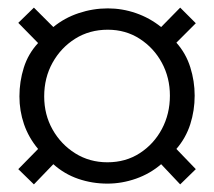

<svg xmlns="http://www.w3.org/2000/svg" viewBox="-20 -582 562 504"><path d="M69 -98 28 -138 80 -191Q55 -221 43 -256Q31 -291 31 -329Q31 -368 42.5 -404.5Q54 -441 80 -469L28 -522L69 -562L120 -511Q149 -535 186.5 -547.5Q224 -560 263 -560Q301 -560 337 -547.5Q373 -535 403 -511L453 -562L494 -521L443 -470Q468 -442 479.5 -405.5Q491 -369 491 -331Q491 -292 479.5 -256Q468 -220 443 -191L494 -138L453 -98L403 -151Q374 -126 337 -113Q300 -100 262 -100Q222 -100 185.5 -112.5Q149 -125 120 -151ZM262 -156Q310 -156 347 -180Q384 -204 405 -243.5Q426 -283 426 -331Q426 -378 405 -417Q384 -456 347 -480Q310 -504 263 -504Q215 -504 177.5 -480.5Q140 -457 118 -417.5Q96 -378 96 -329Q96 -281 118 -242Q140 -203 177.5 -179.5Q215 -156 262 -156Z"/></svg>

Font: Frank Ruhl Libre
Style: Regular
Weight: 400
Designer: Yanek Iontef
Foundry: Fontef
Version: Version 6.004